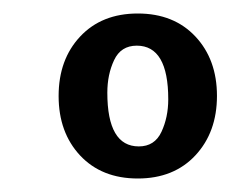

<svg xmlns="http://www.w3.org/2000/svg" viewBox="-20 -622 340 283"><path d="M138.2 -485.4Q138.2 -406.2 184.6 -406.2Q208 -406.2 218 -427.7Q228 -449.2 228 -475.6Q228 -554.7 181.6 -554.7Q158.2 -554.7 148.2 -533.4Q138.2 -512.2 138.2 -485.4ZM183.1 -602.1Q236.3 -602.1 268.1 -568.1Q299.8 -534.2 299.8 -480.7Q299.8 -427.2 268.1 -393.1Q236.3 -358.9 183.1 -358.9Q129.9 -358.9 98.1 -392.8Q66.4 -426.8 66.4 -480.5Q66.4 -534.2 98.1 -568.1Q129.9 -602.1 183.1 -602.1Z"/></svg>

Font: Rachana
Style: Bold
Weight: 700
Designer: Hussain KH
Foundry: Hussain KH, Rajeesh K Nambiar, Santhosh Thottingal, Swathanthra Malayalam Computing (http://smc.org.in)
Version: Version 7.0.0+20221109